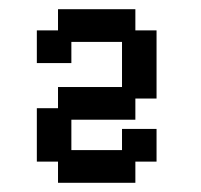

<svg xmlns="http://www.w3.org/2000/svg" viewBox="-20 -652 437 417"><path d="M106 -255V-301H60V-417H106V-463H245V-561H135V-515H60V-586H106V-632H274V-586H320V-438H274V-392H135V-326H245V-372H320V-301H274V-255Z"/></svg>

Font: Pixelify Sans SemiBold
Style: Regular
Weight: 600
Designer: Stefie Justprince
Foundry: Typecalism Foundryline
Version: Version 1.000